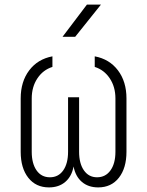

<svg xmlns="http://www.w3.org/2000/svg" viewBox="-20 -805 640 835"><path d="M193 10Q136 10 103 -32Q70 -74 70 -145V-377Q70 -450 107 -499Q144 -548 208 -560V-514Q167 -501 142.5 -464Q118 -427 118 -377V-145Q118 -94 139 -64Q160 -34 197 -34Q234 -34 255 -64Q276 -94 276 -145V-382H324V-145Q324 -94 345 -64Q366 -34 402 -34Q439 -34 460.5 -64Q482 -94 482 -145V-377Q482 -427 457.5 -464Q433 -501 392 -514V-560Q456 -548 493 -499Q530 -450 530 -377V-145Q530 -74 497 -32Q464 10 407 10Q364 10 336 -14Q308 -38 300 -81Q292 -38 264 -14Q236 10 193 10ZM252 -645 358 -785H419L307 -645Z"/></svg>

Font: JetBrains Mono NL Thin
Style: Regular
Weight: 100
Monospace: yes
Designer: Philipp Nurullin, Konstantin Bulenkov
Foundry: JetBrains
Version: Version 2.305; ttfautohint (v1.8.4.7-5d5b)